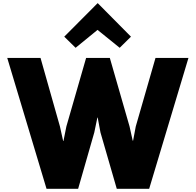

<svg xmlns="http://www.w3.org/2000/svg" viewBox="-20 -1169 1212 1189"><path d="M942.9 -810.1H1147L903.8 0H703.1L602.1 -349.1L585 -440.9H583L564 -349.1L463.9 0H268.1L24.9 -810.1H231L351.1 -386.2L371.1 -295.9H373L391.1 -386.2L513.2 -810.1H660.2L782.2 -386.2L801.8 -297.9H804.2L820.8 -386.2ZM585.9 -1148.9 791 -941.9 721.2 -873 584 -983.9 448.2 -873 377.9 -941.9 584 -1148.9Z"/></svg>

Font: Sinkin Sans 800 Black
Style: Regular
Weight: 900
Designer: Keith Bates
Foundry: K-Type
Version: Sinkin Sans (version 1.0)  by Keith Bates   •   © 2014   www